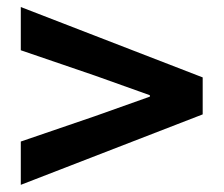

<svg xmlns="http://www.w3.org/2000/svg" viewBox="-20 -647 630 541"><path d="M38.6 -126.2V-248.2L248.5 -320L402.3 -374.7V-378.7L248.5 -433.6L38.6 -505.4V-627.2L551.1 -428.9V-324.7Z"/></svg>

Font: Noto Sans JP
Style: Regular
Weight: 100
Designer: Ryoko NISHIZUKA 西塚涼子 (kana, bopomofo & ideographs); Paul D. Hunt (Latin, Greek & Cyrillic); Sandoll Communications 산돌커뮤니
Foundry: Adobe
Version: Version 2.004;hotconv 1.0.118;makeotfexe 2.5.65603